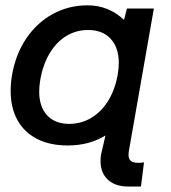

<svg xmlns="http://www.w3.org/2000/svg" viewBox="-20 -532 640 720"><path d="M308.5 -512Q387 -512 445 -457.5L456 -500H557L463.5 33Q462 41.5 462 48.5Q462 64.5 470.8 71.5Q479.5 78.5 499 78.5Q508 78.5 520 77L508.5 167.5H461.5Q412 167.5 384.5 141.8Q357 116 357 72Q357 58.5 359 47L375.5 -24Q315 13.5 234 13.5Q167 13.5 118.8 -11.2Q70.5 -36 45.2 -82Q20 -128 20 -191Q20 -223 25.5 -252.5Q39 -329.5 78.8 -388.2Q118.5 -447 178 -479.5Q237.5 -512 308.5 -512ZM127 -188.5Q127 -131.5 156.8 -99.5Q186.5 -67.5 239.5 -67.5Q284.5 -67.5 322.2 -90Q360 -112.5 385.8 -154.2Q411.5 -196 421.5 -252.5Q425.5 -276.5 425.5 -295.5Q425.5 -353.5 395 -386.5Q364.5 -419.5 310.5 -419.5Q265.5 -419.5 228.5 -397Q191.5 -374.5 166.2 -332.2Q141 -290 131 -232.5Q127 -207.5 127 -188.5Z"/></svg>

Font: JuliaMono ExtraBoldItalic
Style: Regular
Weight: 800
Italic angle: -9°
Monospace: yes
Designer: cormullion
Foundry: corm
Version: Version 0.049; ttfautohint (v1.8.4)